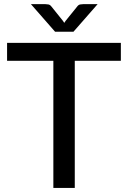

<svg xmlns="http://www.w3.org/2000/svg" viewBox="-20 -930 633 950"><path d="M578 -629H350V0H244V-629H15V-718H578ZM463 -909.5 343.5 -773H252.5L133 -909.5H204Q210.5 -909.5 219.2 -908Q228 -906.5 235 -897L292 -826Q293.5 -823.5 295 -821.2Q296.5 -819 298 -817Q299.5 -819 301 -821.2Q302.5 -823.5 304 -826L361 -896.5Q368 -906.5 376.8 -908Q385.5 -909.5 392 -909.5Z"/></svg>

Font: LatoLatin Medium
Style: Regular
Weight: 500
Designer: Lukasz Dziedzic with Adam Twardoch and Botio Nikoltchev
Foundry: tyPoland Lukasz Dziedzic
Version: Version 2.015; 2015-08-06; http://www.latofonts.com/